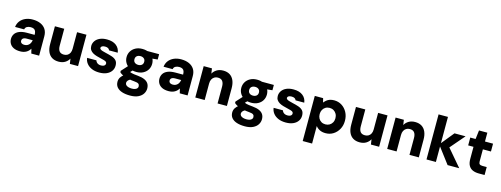

<svg xmlns="http://www.w3.org/2000/svg" viewBox="-16 -1725 7738 2963"><g transform="rotate(15 3852.5 -244.0)"><path d="M236 12Q173 12 132 -8Q91 -28 71 -62.5Q51 -97 51 -138Q51 -182 73.5 -217Q96 -252 144 -272Q192 -292 266 -292H388Q388 -326 379.5 -348Q371 -370 351.5 -380.5Q332 -391 300 -391Q265 -391 240 -376.5Q215 -362 210 -332H65Q71 -386 101.5 -426.5Q132 -467 183.5 -490Q235 -513 300 -513Q372 -513 425.5 -489.5Q479 -466 508.5 -421Q538 -376 538 -309V0H413L395 -73Q384 -54 369 -38.5Q354 -23 334 -11.5Q314 0 290 6Q266 12 236 12ZM274 -102Q298 -102 316 -110Q334 -118 347.5 -131.5Q361 -145 369 -163.5Q377 -182 381 -204H284Q259 -204 242.5 -197.5Q226 -191 218 -179Q210 -167 210 -152Q210 -135 218 -124Q226 -113 240.5 -107.5Q255 -102 274 -102Z M850 12Q788 12 744.5 -14.5Q701 -41 678.5 -92Q656 -143 656 -217V-501H805V-231Q805 -174 828 -144Q851 -114 902 -114Q934 -114 958.5 -128.5Q983 -143 996.5 -170.5Q1010 -198 1010 -237V-501H1160V0H1029L1017 -81Q994 -39 952 -13.5Q910 12 850 12Z M1500 12Q1430 12 1378.5 -10.5Q1327 -33 1297 -72Q1267 -111 1262 -159H1411Q1415 -143 1426.5 -129.5Q1438 -116 1456 -108.5Q1474 -101 1497 -101Q1522 -101 1537.5 -107.5Q1553 -114 1560.5 -125Q1568 -136 1568 -148Q1568 -166 1556.5 -175.5Q1545 -185 1523 -191.5Q1501 -198 1471 -205Q1436 -213 1401 -223Q1366 -233 1338 -249Q1310 -265 1293 -290Q1276 -315 1276 -352Q1276 -397 1301 -433.5Q1326 -470 1373 -491.5Q1420 -513 1487 -513Q1580 -513 1634.5 -471Q1689 -429 1698 -358H1559Q1553 -378 1534.5 -388.5Q1516 -399 1486 -399Q1454 -399 1437 -388Q1420 -377 1420 -360Q1420 -348 1432 -338.5Q1444 -329 1466.5 -322Q1489 -315 1519 -308Q1578 -295 1622.5 -280Q1667 -265 1692.5 -237Q1718 -209 1718 -155Q1718 -107 1691.5 -69Q1665 -31 1616.5 -9.5Q1568 12 1500 12Z M2050 232Q1977 232 1923 214.5Q1869 197 1839.5 162Q1810 127 1810 74Q1810 36 1830.5 3.5Q1851 -29 1889 -54.5Q1927 -80 1981 -98L2030 -21Q1986 -8 1964.5 12.5Q1943 33 1943 59Q1943 79 1957.5 93Q1972 107 1996 114Q2020 121 2050 121Q2078 121 2099.5 114Q2121 107 2133 93.5Q2145 80 2145 62Q2145 36 2128.5 21.5Q2112 7 2060 3Q2011 -1 1971.5 -9Q1932 -17 1901.5 -27.5Q1871 -38 1849.5 -51Q1828 -64 1815 -77V-100L1925 -221L2028 -189L1895 -54L1942 -130Q1952 -124 1962.5 -118.5Q1973 -113 1989 -109Q2005 -105 2029 -101.5Q2053 -98 2089 -95Q2155 -89 2197.5 -70Q2240 -51 2260.5 -19Q2281 13 2281 59Q2281 104 2256 143.5Q2231 183 2180 207.5Q2129 232 2050 232ZM2052 -145Q1988 -145 1942.5 -170Q1897 -195 1872 -236.5Q1847 -278 1847 -329Q1847 -380 1872 -421.5Q1897 -463 1943 -488Q1989 -513 2052 -513Q2115 -513 2161 -488Q2207 -463 2231.5 -421.5Q2256 -380 2256 -329Q2256 -278 2231.5 -236.5Q2207 -195 2161 -170Q2115 -145 2052 -145ZM2052 -258Q2085 -258 2107 -276Q2129 -294 2129 -328Q2129 -362 2107 -380Q2085 -398 2052 -398Q2017 -398 1995 -380Q1973 -362 1973 -328Q1973 -294 1995 -276Q2017 -258 2052 -258ZM2134 -398 2113 -501H2321V-416Z M2608 12Q2545 12 2504 -8Q2463 -28 2443 -62.5Q2423 -97 2423 -138Q2423 -182 2445.5 -217Q2468 -252 2516 -272Q2564 -292 2638 -292H2760Q2760 -326 2751.5 -348Q2743 -370 2723.5 -380.5Q2704 -391 2672 -391Q2637 -391 2612 -376.5Q2587 -362 2582 -332H2437Q2443 -386 2473.5 -426.5Q2504 -467 2555.5 -490Q2607 -513 2672 -513Q2744 -513 2797.5 -489.5Q2851 -466 2880.5 -421Q2910 -376 2910 -309V0H2785L2767 -73Q2756 -54 2741 -38.5Q2726 -23 2706 -11.5Q2686 0 2662 6Q2638 12 2608 12ZM2646 -102Q2670 -102 2688 -110Q2706 -118 2719.5 -131.5Q2733 -145 2741 -163.5Q2749 -182 2753 -204H2656Q2631 -204 2614.5 -197.5Q2598 -191 2590 -179Q2582 -167 2582 -152Q2582 -135 2590 -124Q2598 -113 2612.5 -107.5Q2627 -102 2646 -102Z M3033 0V-501H3165L3177 -420Q3199 -461 3241.5 -487Q3284 -513 3344 -513Q3407 -513 3450 -486Q3493 -459 3515.5 -407.5Q3538 -356 3538 -283V0H3389V-269Q3389 -325 3366 -356Q3343 -387 3291 -387Q3260 -387 3235.5 -372Q3211 -357 3197 -329.5Q3183 -302 3183 -263V0Z M3883 232Q3810 232 3756 214.5Q3702 197 3672.5 162Q3643 127 3643 74Q3643 36 3663.5 3.5Q3684 -29 3722 -54.5Q3760 -80 3814 -98L3863 -21Q3819 -8 3797.5 12.5Q3776 33 3776 59Q3776 79 3790.5 93Q3805 107 3829 114Q3853 121 3883 121Q3911 121 3932.5 114Q3954 107 3966 93.5Q3978 80 3978 62Q3978 36 3961.5 21.5Q3945 7 3893 3Q3844 -1 3804.5 -9Q3765 -17 3734.5 -27.5Q3704 -38 3682.5 -51Q3661 -64 3648 -77V-100L3758 -221L3861 -189L3728 -54L3775 -130Q3785 -124 3795.5 -118.5Q3806 -113 3822 -109Q3838 -105 3862 -101.5Q3886 -98 3922 -95Q3988 -89 4030.5 -70Q4073 -51 4093.5 -19Q4114 13 4114 59Q4114 104 4089 143.5Q4064 183 4013 207.5Q3962 232 3883 232ZM3885 -145Q3821 -145 3775.5 -170Q3730 -195 3705 -236.5Q3680 -278 3680 -329Q3680 -380 3705 -421.5Q3730 -463 3776 -488Q3822 -513 3885 -513Q3948 -513 3994 -488Q4040 -463 4064.5 -421.5Q4089 -380 4089 -329Q4089 -278 4064.5 -236.5Q4040 -195 3994 -170Q3948 -145 3885 -145ZM3885 -258Q3918 -258 3940 -276Q3962 -294 3962 -328Q3962 -362 3940 -380Q3918 -398 3885 -398Q3850 -398 3828 -380Q3806 -362 3806 -328Q3806 -294 3828 -276Q3850 -258 3885 -258ZM3967 -398 3946 -501H4154V-416Z M4480 12Q4410 12 4358.5 -10.5Q4307 -33 4277 -72Q4247 -111 4242 -159H4391Q4395 -143 4406.5 -129.5Q4418 -116 4436 -108.5Q4454 -101 4477 -101Q4502 -101 4517.5 -107.5Q4533 -114 4540.5 -125Q4548 -136 4548 -148Q4548 -166 4536.5 -175.5Q4525 -185 4503 -191.5Q4481 -198 4451 -205Q4416 -213 4381 -223Q4346 -233 4318 -249Q4290 -265 4273 -290Q4256 -315 4256 -352Q4256 -397 4281 -433.5Q4306 -470 4353 -491.5Q4400 -513 4467 -513Q4560 -513 4614.5 -471Q4669 -429 4678 -358H4539Q4533 -378 4514.5 -388.5Q4496 -399 4466 -399Q4434 -399 4417 -388Q4400 -377 4400 -360Q4400 -348 4412 -338.5Q4424 -329 4446.5 -322Q4469 -315 4499 -308Q4558 -295 4602.5 -280Q4647 -265 4672.5 -237Q4698 -209 4698 -155Q4698 -107 4671.5 -69Q4645 -31 4596.5 -9.5Q4548 12 4480 12Z M4808 220V-501H4941L4958 -435Q4974 -456 4995.5 -474Q5017 -492 5046.5 -502.5Q5076 -513 5116 -513Q5185 -513 5239 -478.5Q5293 -444 5325 -384.5Q5357 -325 5357 -249Q5357 -174 5324.5 -115Q5292 -56 5238 -22Q5184 12 5116 12Q5062 12 5023 -7Q4984 -26 4958 -60V220ZM5079 -119Q5115 -119 5143.5 -135.5Q5172 -152 5188.5 -181.5Q5205 -211 5205 -249Q5205 -288 5188.5 -318Q5172 -348 5143.5 -365Q5115 -382 5079 -382Q5042 -382 5013.5 -365Q4985 -348 4969 -318Q4953 -288 4953 -250Q4953 -212 4969 -182Q4985 -152 5013.5 -135.5Q5042 -119 5079 -119Z M5660 12Q5598 12 5554.5 -14.5Q5511 -41 5488.5 -92Q5466 -143 5466 -217V-501H5615V-231Q5615 -174 5638 -144Q5661 -114 5712 -114Q5744 -114 5768.5 -128.5Q5793 -143 5806.5 -170.5Q5820 -198 5820 -237V-501H5970V0H5839L5827 -81Q5804 -39 5762 -13.5Q5720 12 5660 12Z M6099 0V-501H6231L6243 -420Q6265 -461 6307.5 -487Q6350 -513 6410 -513Q6473 -513 6516 -486Q6559 -459 6581.5 -407.5Q6604 -356 6604 -283V0H6455V-269Q6455 -325 6432 -356Q6409 -387 6357 -387Q6326 -387 6301.5 -372Q6277 -357 6263 -329.5Q6249 -302 6249 -263V0Z M7064 0 6856 -275 7040 -501H7217L6968 -211V-331L7250 0ZM6727 0V-720H6877V0Z M7562 0Q7507 0 7465.5 -17.5Q7424 -35 7400.5 -75Q7377 -115 7377 -184V-376H7292V-501H7377L7394 -642H7527V-501H7656V-376H7527V-182Q7527 -152 7541 -139.5Q7555 -127 7588 -127H7655V0Z"/></g></svg>

Font: DM Sans 18pt Black
Style: Regular
Weight: 900
Designer: Colophon Foundry, Jonny Pinhorn
Foundry: Colophon Foundry
Version: Version 4.004;gftools[0.9.30]